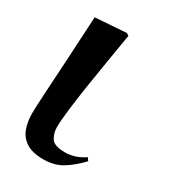

<svg xmlns="http://www.w3.org/2000/svg" viewBox="-140 -597 605 683"><g transform="rotate(30 162.5 -255.0)"><path d="M146 14Q100 14 74.5 -3Q49 -20 39.5 -48Q30 -76 30 -108Q30 -131 33.5 -190Q37 -249 42 -332.5Q47 -416 52 -515L179 -524L189 -518Q180 -465 170 -404.5Q160 -344 151 -286Q142 -228 136.5 -181.5Q131 -135 131 -109Q131 -86 143 -66Q155 -46 200 -46Q219 -46 238 -51.5Q257 -57 280 -72L288 -60Q257 -27 224 -6.5Q191 14 146 14Z"/></g></svg>

Font: Literata 72pt SemiBold
Style: Italic
Weight: 600
Italic angle: -2°
Designer: Latin by Veronika Burian and Jose Scaglione. Greek by Irene Vlachou. Cyrillic by Vera Evstafieva
Foundry: TypeTogether
Version: Version 3.002